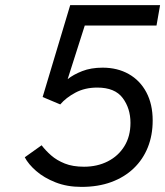

<svg xmlns="http://www.w3.org/2000/svg" viewBox="-20 -720 647 752"><path d="M299 12Q242.5 12 197.5 -5.8Q152.5 -23.5 121.8 -50.2Q91 -77 77 -104L143 -151Q158.5 -130.5 180.5 -111.2Q202.5 -92 233.8 -79.5Q265 -67 309 -67Q361 -67 402.2 -88Q443.5 -109 467.2 -147.5Q491 -186 491 -239Q491 -295.5 460.5 -336.2Q430 -377 361 -377Q312.5 -377 275.5 -357.2Q238.5 -337.5 216 -311L147 -340L255 -700H607L593 -620H312L245 -410Q267.5 -428 302 -441.5Q336.5 -455 382 -455Q440 -455 484.2 -430Q528.5 -405 553.2 -358.5Q578 -312 578 -248Q578 -190.5 559 -143Q540 -95.5 503.8 -60.8Q467.5 -26 416 -7Q364.5 12 299 12Z"/></svg>

Font: Overpass
Style: Italic
Weight: 400
Italic angle: -10°
Designer: Delve Withrington, Dave Bailey, Thomas Jockin
Foundry: Delve Fonts LLC
Version: Version 4.000